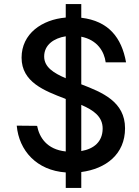

<svg xmlns="http://www.w3.org/2000/svg" viewBox="-20 -846 691 952"><path d="M383 -428V-664C463 -648 497 -590 504 -537H605C583 -660 518 -742 383 -758V-826H306V-759C188 -749 87 -679 87 -560C87 -439 200 -396 302 -357C303 -356 305 -356 306 -355V-95C212 -105 175 -165 164 -222L63 -223C74 -99 162 -1 306 9V86H383V7C505 -9 600 -81 600 -210C600 -342 487 -388 383 -428ZM199 -566C199 -624 248 -657 306 -666V-458C246 -484 199 -513 199 -566ZM489 -207C488 -144 447 -108 383 -97V-326C443 -300 490 -268 489 -207Z"/></svg>

Font: Oakes Medium
Style: Regular
Weight: 500
Designer: Samuel Oakes
Foundry: Samuel Oakes
Version: Version 1.003;PS 001.003;hotconv 1.0.88;makeotf.lib2.5.64775